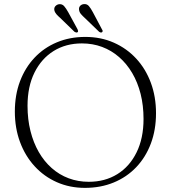

<svg xmlns="http://www.w3.org/2000/svg" viewBox="-20 -894 830 931"><path d="M393.5 -715Q469 -715 531.8 -687.2Q594.5 -659.5 640.5 -609.8Q686.5 -560 711.5 -492.5Q736.5 -425 736.5 -345Q736.5 -264.5 711.5 -198Q686.5 -131.5 640.5 -83.2Q594.5 -35 531.2 -9Q468 17 392 17Q318 17 255.8 -10.5Q193.5 -38 147.8 -88Q102 -138 77 -205.5Q52 -273 52 -353Q52 -433.5 77 -499.8Q102 -566 147.5 -614.2Q193 -662.5 255.8 -688.8Q318.5 -715 393.5 -715ZM676 -317Q676 -382.5 661.8 -438.8Q647.5 -495 621 -540Q594.5 -585 557.5 -617.2Q520.5 -649.5 475 -666.5Q429.5 -683.5 377 -683.5Q299.5 -683.5 240.2 -646.8Q181 -610 147.2 -542Q113.5 -474 113.5 -381Q113.5 -315 127.8 -258.5Q142 -202 168 -156.8Q194 -111.5 230.8 -79Q267.5 -46.5 313 -29.5Q358.5 -12.5 410.5 -12.5Q489 -12.5 548.8 -49.5Q608.5 -86.5 642.2 -155Q676 -223.5 676 -317ZM311 -834.5 356 -752Q358 -748 358.5 -744.2Q359 -740.5 356.5 -738Q352.5 -735.5 348.8 -736.5Q345 -737.5 341 -740L272 -807Q261.5 -816 253.8 -824.8Q246 -833.5 243.5 -844.5Q241.5 -856 248.2 -863.8Q255 -871.5 265.5 -873.5Q281 -875.5 290.8 -864.5Q300.5 -853.5 311 -834.5ZM430.5 -834.5 474.5 -751.5Q477.5 -747.5 477.8 -744Q478 -740.5 475 -738Q472 -735.5 468 -736.5Q464 -737.5 460.5 -740L391 -807Q380.5 -816.5 372.8 -825.5Q365 -834.5 363.5 -845.5Q361.5 -857 368 -864.8Q374.5 -872.5 385.5 -874Q401 -876 410.8 -864.8Q420.5 -853.5 430.5 -834.5Z"/></svg>

Font: Fraunces ExtraLight
Style: Regular
Weight: 250
Version: Version 1.000;[b76b70a41]